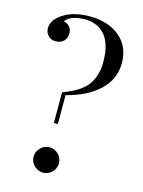

<svg xmlns="http://www.w3.org/2000/svg" viewBox="-120 -852 698 937"><g transform="rotate(15 229.5 -384.0)"><path d="M425 -602Q425 -520 364.5 -463Q304 -406 200 -380V-234H180V-389Q272 -423 304 -469.5Q336 -516 336 -583Q336 -674 298.5 -718Q261 -762 196 -762Q167 -762 140.5 -754Q114 -746 98 -726Q117 -722 128.5 -709Q140 -696 140 -675Q140 -650 124 -635.5Q108 -621 85 -621Q62 -621 47 -636Q32 -651 32 -674Q32 -714 79 -746Q132 -782 215 -782Q310 -782 367.5 -733.5Q425 -685 425 -602ZM255 -50Q255 -24 236 -5Q217 14 191 14Q165 14 146 -5Q127 -24 127 -50Q127 -76 146 -95Q165 -114 191 -114Q217 -114 236 -95Q255 -76 255 -50Z"/></g></svg>

Font: Myanmar April Display
Style: Regular
Weight: 400
Designer: Khon Soe Zaw Thu
Foundry: Myanmar OS
Version: Version 2.50 April 12, 2019